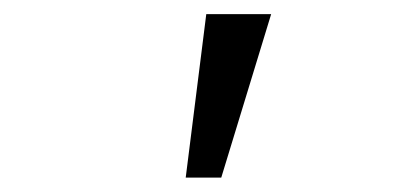

<svg xmlns="http://www.w3.org/2000/svg" viewBox="-20 -657 586 269"><path d="M359.9 -637.2 290 -408.2H240.2L269 -637.2Z"/></svg>

Font: Anonymous Pro
Style: Italic
Weight: 400
Italic angle: -12°
Monospace: yes
Designer: Mark Simonson
Version: Version 1.003